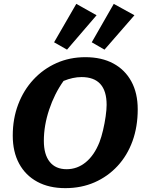

<svg xmlns="http://www.w3.org/2000/svg" viewBox="-20 -962 747 994"><path d="M318 12Q234 12 173 -21Q112 -54 79 -115Q46 -176 46 -260Q46 -347 74 -421Q102 -495 153 -550Q204 -605 272.5 -635.5Q341 -666 422 -666Q506 -666 566.5 -633.5Q627 -601 660 -540.5Q693 -480 693 -396Q693 -306 666 -231.5Q639 -157 588.5 -102.5Q538 -48 469.5 -18Q401 12 318 12ZM325 -86Q380 -86 424 -122Q468 -158 495 -226Q505 -252 513.5 -288Q522 -324 527 -359.5Q532 -395 532 -419Q532 -563 402 -563Q358 -563 309 -543Q262 -477 234.5 -394.5Q207 -312 207 -233Q207 -162 237.5 -124Q268 -86 325 -86ZM375 -942 480 -883 327 -705 260 -743ZM569 -942 676 -883 521 -705 455 -743Z"/></svg>

Font: Piazzolla SC
Style: Bold Italic
Weight: 700
Italic angle: -11.3°
Designer: Juan Pablo del Peral
Foundry: Huerta Tipografica
Version: Version 1.330